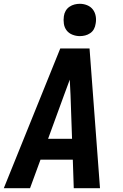

<svg xmlns="http://www.w3.org/2000/svg" viewBox="-29 -990 649 1010"><path d="M-9 0 288 -735H442L497 0H359L354 -150H184L129 0ZM224 -260H350L342 -490Q341 -510 340 -530.5Q339 -551 338 -571Q331 -551 323 -530.5Q315 -510 308 -490ZM391 -800Q371 -800 352 -807.5Q333 -815 321.5 -830Q310 -845 307 -865Q304 -885 307 -905Q309 -920 316.5 -933Q324 -946 336.5 -954.5Q349 -963 363 -966.5Q377 -970 391 -970Q411 -970 429.5 -962.5Q448 -955 459.5 -940Q471 -925 474.5 -905Q478 -885 474 -865Q472 -850 465 -837Q458 -824 445.5 -815.5Q433 -807 419 -803.5Q405 -800 391 -800Z"/></svg>

Font: Iosevka Extrabold Extended
Style: Italic
Weight: 800
Width: 7
Italic angle: -9°
Monospace: yes
Designer: Belleve Invis
Foundry: Belleve Invis
Version: Version 32.5.0; ttfautohint (v1.8.4)